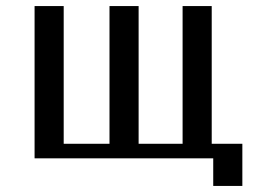

<svg xmlns="http://www.w3.org/2000/svg" viewBox="-20 -530 851 633"><path d="M678 -510H582V-56H437V-510H341V-56H190V-510H94V-8H683V83H779V-56H678Z"/></svg>

Font: LXGW Marker Gothic
Style: Regular
Weight: 400
Version: Version 1.001